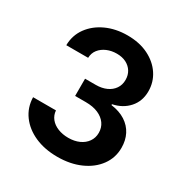

<svg xmlns="http://www.w3.org/2000/svg" viewBox="-171 -875 983 1022"><g transform="rotate(30 320.5 -363.5)"><path d="M319.8 9.8Q242.2 9.8 181.9 -16.8Q121.6 -43.5 86.7 -91.1Q51.8 -138.7 50.3 -200.7H190.9Q192.9 -172.4 210 -151.1Q227.1 -129.9 255.9 -118.4Q284.7 -106.9 319.8 -106.9Q357.4 -106.9 386.2 -119.9Q415 -132.8 431.6 -156.5Q448.2 -180.2 448.2 -210.9Q448.2 -242.7 431.2 -266.8Q414.1 -291 382.6 -304.7Q351.1 -318.4 306.6 -318.4H240.7V-424.3H306.6Q343.3 -424.3 371.3 -437Q399.4 -449.7 415 -472.7Q430.7 -495.6 430.7 -525.9Q430.7 -555.7 417 -577.6Q403.3 -599.6 378.9 -612.1Q354.5 -624.5 321.3 -624.5Q288.6 -624.5 261.2 -612.8Q233.9 -601.1 217 -579.8Q200.2 -558.6 199.2 -528.8H64.9Q65.9 -590.3 100.1 -637.2Q134.3 -684.1 192.1 -710.7Q250 -737.3 322.3 -737.3Q396 -737.3 450.9 -710Q505.9 -682.6 536.1 -636.7Q566.4 -590.8 566.4 -534.7Q566.4 -473.6 529.5 -432.1Q492.7 -390.6 432.6 -378.4V-373Q484.4 -366.2 520.3 -343Q556.2 -319.8 574.5 -283.9Q592.8 -248 592.8 -202.6Q592.8 -141.1 557.6 -93Q522.5 -44.9 460.9 -17.6Q399.4 9.8 319.8 9.8Z"/></g></svg>

Font: Inter Cardless
Style: Bold
Weight: 700
Designer: Rasmus Andersson
Foundry: rsms
Version: Version 4.001;git-9221beed3